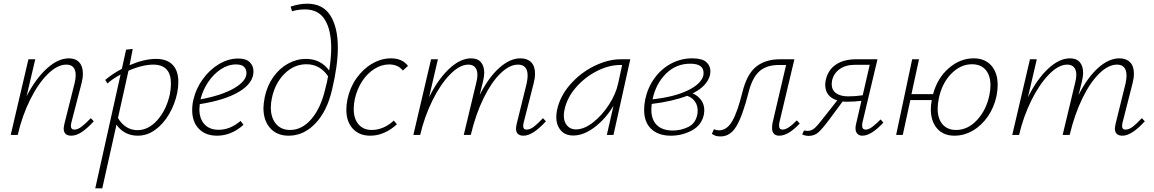

<svg xmlns="http://www.w3.org/2000/svg" viewBox="-20 -731 6249 1040"><path d="M488 -74Q452 -35 422.5 -15.5Q393 4 366 4Q325 4 325 -35Q325 -41 329 -61L384 -280Q390 -304 390 -323Q390 -381 339 -381Q291 -381 239 -330Q187 -279 143.5 -191.5Q100 -104 76 0H38L134 -410H171L124 -210Q174 -306 234.5 -360.5Q295 -415 353 -415Q389 -415 409 -393.5Q429 -372 429 -332Q429 -308 422 -281L367 -69Q364 -57 364 -49Q364 -29 383 -29Q401 -29 421.5 -44.5Q442 -60 472 -91Z M946 -287Q946 -260 940 -228Q927 -166 896 -113Q865 -60 821 -28Q777 4 726 4Q689 4 659 -12Q629 -28 611 -56L534 289H496L633 -327Q594 -307 562 -279L550 -298Q590 -332 640 -358L663 -462L699 -466L682 -378Q762 -412 825 -412Q885 -412 915.5 -379.5Q946 -347 946 -287ZM906 -278Q906 -381 810 -381Q782 -381 747 -372.5Q712 -364 676 -348L619 -92Q636 -62 663 -44Q690 -26 725 -26Q784 -26 832.5 -80.5Q881 -135 900 -220Q906 -252 906 -278Z M1353 -344Q1353 -281 1275.5 -234.5Q1198 -188 1062 -167Q1060 -147 1060 -139Q1060 -88 1087.5 -58Q1115 -28 1164 -28Q1227 -28 1283 -76L1299 -55Q1233 4 1156 4Q1093 4 1057 -33.5Q1021 -71 1021 -135Q1021 -165 1028 -193Q1042 -252 1079 -303Q1116 -354 1166.5 -384Q1217 -414 1270 -414Q1313 -414 1333 -394Q1353 -374 1353 -344ZM1258 -382Q1216 -382 1176.5 -356Q1137 -330 1108 -287Q1079 -244 1067 -196Q1067 -194 1066 -193Q1181 -214 1248 -253Q1315 -292 1315 -335Q1315 -355 1302.5 -368.5Q1290 -382 1258 -382Z M1810 -472Q1810 -378 1779 -247Q1752 -129 1688.5 -62.5Q1625 4 1544 4Q1480 4 1443.5 -37Q1407 -78 1407 -146Q1407 -168 1414 -205Q1427 -267 1460.5 -314Q1494 -361 1540.5 -386.5Q1587 -412 1637 -412Q1717 -412 1763 -349Q1774 -417 1774 -472Q1774 -569 1739.5 -624.5Q1705 -680 1632 -680Q1595 -680 1562 -670L1554 -695Q1601 -711 1644 -711Q1729 -711 1769.5 -647Q1810 -583 1810 -472ZM1742 -250Q1752 -286 1757 -318Q1713 -383 1640 -383Q1573 -383 1521.5 -332Q1470 -281 1453 -201Q1447 -174 1447 -149Q1447 -93 1475 -60Q1503 -27 1551 -27Q1616 -27 1667 -86.5Q1718 -146 1742 -250Z M2088 -382Q2047 -382 2008.5 -358Q1970 -334 1942 -291.5Q1914 -249 1902 -195Q1896 -167 1896 -141Q1896 -88 1922 -57.5Q1948 -27 1994 -27Q2026 -27 2057 -40.5Q2088 -54 2113 -78L2130 -58Q2099 -29 2062 -12.5Q2025 4 1986 4Q1926 4 1891 -34Q1856 -72 1856 -137Q1856 -163 1862 -193Q1875 -256 1910.5 -306.5Q1946 -357 1995.5 -386Q2045 -415 2098 -415Q2159 -415 2190 -374L2162 -349Q2136 -382 2088 -382Z M2937 -74Q2866 4 2816 4Q2775 4 2775 -35Q2775 -41 2779 -61L2833 -280Q2838 -305 2838 -321Q2838 -381 2786 -381Q2740 -381 2691 -333.5Q2642 -286 2599.5 -199.5Q2557 -113 2530 0H2492L2560 -284Q2566 -307 2566 -325Q2566 -352 2553.5 -366.5Q2541 -381 2517 -381Q2470 -381 2418 -328Q2366 -275 2322.5 -187Q2279 -99 2256 0H2219L2315 -410H2352L2304 -204Q2352 -301 2412.5 -358Q2473 -415 2532 -415Q2567 -415 2585 -394Q2603 -373 2603 -336Q2603 -318 2596 -288L2578 -216Q2626 -311 2684 -363Q2742 -415 2799 -415Q2836 -415 2857 -394Q2878 -373 2878 -332Q2878 -308 2871 -281L2817 -69Q2814 -57 2814 -48Q2814 -29 2832 -29Q2851 -29 2871 -44Q2891 -59 2921 -91Z M3394 -410 3303 0H3267L3303 -158Q3261 -88 3201.5 -42.5Q3142 3 3085 3Q3041 3 3017 -25.5Q2993 -54 2993 -99Q2993 -109 2997 -133Q3012 -208 3067.5 -272Q3123 -336 3198 -373Q3273 -410 3343 -410ZM3328 -278 3350 -379H3339Q3278 -379 3213 -346Q3148 -313 3099 -256.5Q3050 -200 3037 -133Q3034 -118 3034 -105Q3034 -71 3052 -50.5Q3070 -30 3099 -30Q3144 -30 3192.5 -68Q3241 -106 3278.5 -164Q3316 -222 3328 -278Z M3732 -225Q3759 -214 3777 -190Q3795 -166 3795 -133Q3795 -126 3793 -112Q3781 -53 3728 -24.5Q3675 4 3614 4Q3546 4 3507.5 -32.5Q3469 -69 3469 -136Q3469 -163 3475 -193Q3489 -258 3526 -308.5Q3563 -359 3616 -387Q3669 -415 3730 -415Q3783 -415 3805.5 -395Q3828 -375 3828 -345Q3828 -337 3826 -325Q3811 -265 3732 -225ZM3791 -336Q3791 -386 3719 -386Q3642 -386 3587.5 -332Q3533 -278 3515 -195V-193Q3633 -206 3706 -241.5Q3779 -277 3790 -323Q3791 -326 3791 -336ZM3759 -133Q3759 -160 3744 -181.5Q3729 -203 3702 -212Q3624 -182 3510 -168Q3508 -146 3508 -137Q3508 -82 3538.5 -53Q3569 -24 3624 -24Q3669 -24 3708.5 -43.5Q3748 -63 3757 -111Q3759 -118 3759 -133Z M4312 -62Q4250 4 4201 4Q4162 4 4162 -39Q4162 -52 4165 -67L4238 -379H4199Q4131 -379 4092.5 -344Q4054 -309 4034 -228Q4002 -103 3969 -47.5Q3936 8 3883 8Q3867 8 3856.5 4.5Q3846 1 3836 -6L3847 -31Q3860 -25 3875 -25Q3917 -25 3946 -74.5Q3975 -124 4002 -234Q4026 -330 4076 -370Q4126 -410 4205 -410H4283L4202 -69Q4200 -62 4200 -51Q4200 -29 4219 -29Q4248 -29 4296 -79Z M4765 -67Q4699 4 4651 4Q4634 4 4624 -6.5Q4614 -17 4614 -37Q4614 -47 4617 -59L4646 -185Q4612 -180 4567 -180Q4551 -180 4544 -181L4476 -89Q4436 -35 4414 -15Q4392 5 4361 5Q4341 5 4325 -3L4335 -24Q4347 -22 4354 -22Q4377 -22 4394.5 -38.5Q4412 -55 4452 -107L4515 -187Q4450 -208 4450 -271Q4450 -283 4453 -298Q4465 -352 4507.5 -381Q4550 -410 4618 -410H4733L4652 -69Q4650 -62 4650 -51Q4650 -29 4669 -29Q4685 -29 4704 -43Q4723 -57 4750 -84ZM4653 -215 4691 -380H4611Q4561 -380 4528.5 -357Q4496 -334 4487 -295Q4485 -281 4485 -276Q4485 -243 4509 -226Q4533 -209 4575 -209Q4614 -209 4653 -215Z M5384 -271Q5384 -244 5378 -212Q5365 -150 5331 -100.5Q5297 -51 5249.5 -23.5Q5202 4 5150 4Q5090 4 5056 -35Q5022 -74 5022 -139Q5022 -161 5027 -189H4911L4870 0H4834L4921 -410H4958L4917 -221H5034Q5058 -309 5119.5 -362Q5181 -415 5254 -415Q5315 -415 5349.5 -376Q5384 -337 5384 -271ZM5345 -269Q5345 -322 5319 -352.5Q5293 -383 5245 -383Q5183 -383 5132.5 -331.5Q5082 -280 5065 -197Q5059 -167 5059 -142Q5059 -88 5085.5 -57.5Q5112 -27 5159 -27Q5222 -27 5272 -80.5Q5322 -134 5339 -215Q5345 -244 5345 -269Z M6181 -74Q6110 4 6060 4Q6019 4 6019 -35Q6019 -41 6023 -61L6077 -280Q6082 -305 6082 -321Q6082 -381 6030 -381Q5984 -381 5935 -333.5Q5886 -286 5843.5 -199.5Q5801 -113 5774 0H5736L5804 -284Q5810 -307 5810 -325Q5810 -352 5797.5 -366.5Q5785 -381 5761 -381Q5714 -381 5662 -328Q5610 -275 5566.5 -187Q5523 -99 5500 0H5463L5559 -410H5596L5548 -204Q5596 -301 5656.5 -358Q5717 -415 5776 -415Q5811 -415 5829 -394Q5847 -373 5847 -336Q5847 -318 5840 -288L5822 -216Q5870 -311 5928 -363Q5986 -415 6043 -415Q6080 -415 6101 -394Q6122 -373 6122 -332Q6122 -308 6115 -281L6061 -69Q6058 -57 6058 -48Q6058 -29 6076 -29Q6095 -29 6115 -44Q6135 -59 6165 -91Z"/></svg>

Font: Ysabeau Light
Style: Italic
Weight: 300
Italic angle: -12°
Designer: Christian Thalmann (Catharsis Fonts)
Version: Version 0.003